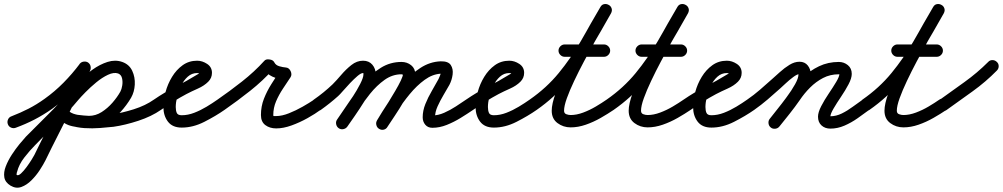

<svg xmlns="http://www.w3.org/2000/svg" viewBox="-50 -586 4873 933"><path d="M-12 17Q-16 6 -11 -5.5Q-6 -17 6 -21Q50 -38 89 -58Q128 -78 167 -106Q216 -141 258.5 -184Q301 -227 337 -275Q344 -285 356.5 -286.5Q369 -288 379 -281Q389 -274 390.5 -261.5Q392 -249 385 -239Q346 -187 300.5 -141Q255 -95 203 -57Q160 -27 117.5 -5Q75 17 26 35Q15 39 3.5 34Q-8 29 -12 17ZM388 -243Q364 -196 340.5 -148.5Q317 -101 294 -54Q264 8 232.5 69.5Q201 131 171 193Q161 213 143.5 240Q126 267 103 290Q80 313 54 322.5Q28 332 1 316Q-25 300 -29 275.5Q-33 251 -22 222.5Q-11 194 7.5 165.5Q26 137 45 114Q64 91 76 78Q129 24 182.5 -28.5Q236 -81 285 -139Q304 -162 334 -192Q364 -222 399.5 -247.5Q435 -273 472.5 -285Q510 -297 544 -285Q544 -285 544 -285Q544 -285 544 -285Q544 -285 544 -285Q544 -285 544 -285Q578 -273 592.5 -242Q607 -211 605 -175Q603 -139 587 -111Q587 -111 587 -111Q587 -111 587 -111Q587 -111 587 -111Q587 -111 587 -111Q566 -75 535 -41Q504 -7 465.5 15Q427 37 382 37Q382 37 382 37Q382 37 382 37Q381 37 381 37Q381 37 381 37Q342 36 302 27.5Q262 19 234 -12Q225 -21 226 -33.5Q227 -46 236 -54Q245 -63 257.5 -62Q270 -61 278 -52Q297 -32 327.5 -28Q358 -24 383 -23Q383 -23 383 -23Q383 -23 382 -23Q382 -23 382 -23Q382 -23 382 -23Q415 -23 444 -41.5Q473 -60 496.5 -87Q520 -114 535 -141Q535 -141 535 -141Q535 -141 535 -141Q535 -141 535 -141Q535 -141 535 -141Q541 -152 544 -170.5Q547 -189 543 -206Q539 -223 524 -229Q524 -229 524 -229Q524 -229 524 -229Q524 -229 524 -229Q524 -229 524 -229Q503 -236 474.5 -222.5Q446 -209 417.5 -185.5Q389 -162 365.5 -138Q342 -114 331 -101Q282 -42 227.5 11.5Q173 65 120 120Q95 145 68.5 179Q42 213 33 249Q32 250 31 257Q30 264 31 264Q39 269 52 257Q65 245 79 226Q93 207 103.5 190Q114 173 117 167Q147 105 178.5 43.5Q210 -18 240 -80Q263 -128 286.5 -175.5Q310 -223 334 -271Q340 -282 352 -285.5Q364 -289 375 -284Q386 -278 389.5 -266Q393 -254 388 -243ZM278 -52Q292 -36 320 -29.5Q348 -23 381 -22.5Q414 -22 444.5 -24.5Q475 -27 494 -30Q494 -30 494 -30Q494 -30 494 -30Q494 -30 494 -30Q494 -30 494 -30Q543 -37 600 -55Q657 -73 698 -102Q708 -109 720 -106.5Q732 -104 740 -94Q747 -84 744.5 -72Q742 -60 732 -52Q686 -20 622 1Q558 22 502 30Q502 30 502 30Q502 30 502 30Q502 30 502 30Q502 30 502 30Q474 33 436.5 36Q399 39 360.5 36.5Q322 34 288.5 22.5Q255 11 234 -12Q225 -21 226 -33.5Q227 -46 236 -54Q245 -63 257.5 -62Q270 -61 278 -52Z M690 -60Q683 -70 685.5 -82Q688 -94 698 -102Q749 -137 803 -164.5Q857 -192 909 -224Q912 -225 916 -228Q920 -231 920 -232Q920 -231 920 -231Q920 -228 921 -227Q917 -231 908 -231Q882 -231 862.5 -213.5Q843 -196 830 -169.5Q817 -143 810.5 -115Q804 -87 804 -66Q804 -49 809 -37.5Q814 -26 833 -26Q863 -26 894 -38Q925 -50 954 -67.5Q983 -85 1007 -102Q1017 -109 1029 -106.5Q1041 -104 1049 -94Q1056 -84 1053.5 -72Q1051 -60 1041 -52Q998 -22 943 6Q888 34 833 34Q788 34 766 5Q744 -24 744 -66Q744 -100 754.5 -139Q765 -178 786 -212.5Q807 -247 837.5 -269Q868 -291 908 -291Q933 -291 956.5 -275.5Q980 -260 980 -232Q980 -207 962 -189Q942 -169 911.5 -155.5Q881 -142 856 -129Q824 -112 793 -92.5Q762 -73 732 -52Q722 -45 710 -47.5Q698 -50 690 -60Z M999 -60Q992 -70 994.5 -82.5Q997 -95 1007 -102Q1065 -142 1125.5 -189.5Q1186 -237 1234 -290Q1242 -300 1260 -297Q1277 -295 1283 -283Q1290 -269 1307.5 -264Q1325 -259 1339 -258Q1354 -257 1362 -241Q1370 -224 1362 -211Q1344 -184 1324.5 -154.5Q1305 -125 1291.5 -93.5Q1278 -62 1278 -27Q1278 -22 1280 -22Q1282 -22 1292 -22Q1320 -22 1354 -35.5Q1388 -49 1420.5 -67.5Q1453 -86 1475 -101Q1485 -109 1497 -107Q1509 -105 1516 -94Q1524 -84 1522 -72Q1520 -60 1509 -53Q1482 -33 1444.5 -12Q1407 9 1367 23.5Q1327 38 1292 38Q1261 38 1239.5 22Q1218 6 1218 -27Q1218 -69 1232.5 -106Q1247 -143 1268.5 -177Q1290 -211 1312 -245Q1316 -251 1323 -244.5Q1330 -238 1335 -227Q1341 -217 1342 -207.5Q1343 -198 1335 -198Q1304 -200 1274 -213.5Q1244 -227 1229 -257Q1226 -263 1235 -264.5Q1244 -266 1255 -264Q1266 -263 1274.5 -259Q1283 -255 1278 -250Q1228 -194 1165.5 -144.5Q1103 -95 1041 -52Q1031 -45 1018.5 -47.5Q1006 -50 999 -60Z M1475 -102Q1524 -136 1566 -176Q1585 -195 1608 -222Q1631 -249 1657.5 -270Q1684 -291 1714 -291Q1743 -291 1759.5 -271.5Q1776 -252 1776 -224Q1776 -200 1760 -165.5Q1744 -131 1720.5 -93.5Q1697 -56 1674.5 -23.5Q1652 9 1638 29Q1631 39 1618.5 41.5Q1606 44 1596 37Q1586 30 1583.5 17.5Q1581 5 1588 -5Q1598 -19 1619 -49Q1640 -79 1662.5 -113.5Q1685 -148 1700.5 -178.5Q1716 -209 1716 -224Q1716 -230 1716 -230.5Q1716 -231 1714 -231Q1704 -231 1687 -216.5Q1670 -202 1651 -182Q1632 -162 1616.5 -144Q1601 -126 1593 -119Q1554 -84 1509 -52Q1499 -45 1486.5 -47.5Q1474 -50 1467 -60Q1460 -70 1462.5 -82.5Q1465 -95 1475 -102ZM1596 37Q1586 30 1583.5 17.5Q1581 5 1588 -5Q1616 -45 1648 -93Q1680 -141 1717.5 -184.5Q1755 -228 1800.5 -256.5Q1846 -285 1901 -285Q1928 -285 1948 -269Q1968 -253 1968 -225Q1968 -203 1952 -168.5Q1936 -134 1913.5 -95.5Q1891 -57 1868.5 -23.5Q1846 10 1833 30Q1826 41 1814 43.5Q1802 46 1792 39Q1781 32 1778.5 20Q1776 8 1783 -2Q1790 -13 1804.5 -36Q1819 -59 1836.5 -87.5Q1854 -116 1870.5 -144Q1887 -172 1897.5 -194Q1908 -216 1908 -225Q1908 -225 1908 -224Q1910 -222 1906.5 -223.5Q1903 -225 1901 -225Q1857 -225 1819 -198Q1781 -171 1748 -130Q1715 -89 1687.5 -46Q1660 -3 1638 29Q1631 39 1618.5 41.5Q1606 44 1596 37ZM1792 40Q1782 34 1779 22Q1776 10 1782 -1Q1805 -40 1837 -88.5Q1869 -137 1908 -181.5Q1947 -226 1993 -256Q2039 -286 2091 -288Q2128 -289 2140.5 -270Q2153 -251 2149.5 -224Q2146 -197 2134 -174Q2121 -151 2105 -124Q2089 -97 2076.5 -69.5Q2064 -42 2064 -16Q2064 -14 2061.5 -18Q2059 -22 2055 -24Q2054 -24 2052 -24.5Q2050 -25 2051 -25Q2079 -25 2108.5 -38Q2138 -51 2165.5 -69Q2193 -87 2215 -102Q2225 -109 2237.5 -106.5Q2250 -104 2257 -94Q2264 -84 2261.5 -71.5Q2259 -59 2249 -52Q2221 -33 2188.5 -13Q2156 7 2121 21Q2086 35 2051 35Q2029 35 2016.5 20Q2004 5 2004 -16Q2004 -48 2017 -80.5Q2030 -113 2048 -143.5Q2066 -174 2081 -202Q2084 -209 2087.5 -217Q2091 -225 2092 -232Q2092 -234 2092 -234Q2096 -229 2097 -228.5Q2098 -228 2093 -228Q2052 -226 2013.5 -198Q1975 -170 1940.5 -128Q1906 -86 1879 -43.5Q1852 -1 1833 30Q1827 41 1815 44Q1803 47 1792 40Z M2207 -60Q2200 -70 2202.5 -82Q2205 -94 2215 -102Q2266 -137 2320 -164.5Q2374 -192 2426 -224Q2429 -225 2433 -228Q2437 -231 2437 -232Q2437 -231 2437 -231Q2437 -228 2438 -227Q2434 -231 2425 -231Q2399 -231 2379.5 -213.5Q2360 -196 2347 -169.5Q2334 -143 2327.5 -115Q2321 -87 2321 -66Q2321 -49 2326 -37.5Q2331 -26 2350 -26Q2380 -26 2411 -38Q2442 -50 2471 -67.5Q2500 -85 2524 -102Q2534 -109 2546 -106.5Q2558 -104 2566 -94Q2573 -84 2570.5 -72Q2568 -60 2558 -52Q2515 -22 2460 6Q2405 34 2350 34Q2305 34 2283 5Q2261 -24 2261 -66Q2261 -100 2271.5 -139Q2282 -178 2303 -212.5Q2324 -247 2354.5 -269Q2385 -291 2425 -291Q2450 -291 2473.5 -275.5Q2497 -260 2497 -232Q2497 -207 2479 -189Q2459 -169 2428.5 -155.5Q2398 -142 2373 -129Q2341 -112 2310 -92.5Q2279 -73 2249 -52Q2239 -45 2227 -47.5Q2215 -50 2207 -60Z M2516 -60Q2509 -70 2511.5 -82Q2514 -94 2524 -102Q2606 -159 2665 -231Q2724 -303 2771.5 -384.5Q2819 -466 2867 -551Q2874 -564 2886 -566Q2898 -568 2908 -562Q2918 -557 2922 -545.5Q2926 -534 2919 -521Q2908 -501 2886.5 -464.5Q2865 -428 2839.5 -382.5Q2814 -337 2788 -288Q2762 -239 2740 -192.5Q2718 -146 2704.5 -108.5Q2691 -71 2691 -48Q2691 -35 2702 -31Q2713 -27 2723 -27Q2752 -27 2784 -39Q2816 -51 2845.5 -68.5Q2875 -86 2898 -102Q2908 -109 2920 -106.5Q2932 -104 2940 -94Q2947 -84 2944.5 -72Q2942 -60 2932 -52Q2904 -33 2869 -13Q2834 7 2796.5 20Q2759 33 2723 33Q2687 33 2659 12Q2631 -9 2631 -48Q2631 -81 2650 -133Q2669 -185 2698.5 -245Q2728 -305 2760.5 -364Q2793 -423 2821.5 -472.5Q2850 -522 2867 -551Q2874 -564 2886 -566Q2898 -568 2908 -562Q2918 -557 2922 -545.5Q2926 -534 2919 -521Q2869 -432 2818.5 -347Q2768 -262 2706 -187Q2644 -112 2558 -52Q2548 -45 2536 -47.5Q2524 -50 2516 -60ZM2664 -340Q2664 -352 2673 -361Q2682 -370 2694 -370Q2742 -370 2789.5 -370Q2837 -370 2885 -370Q2897 -370 2906 -361Q2915 -352 2915 -340Q2915 -328 2906 -319Q2897 -310 2885 -310Q2837 -310 2789.5 -310Q2742 -310 2694 -310Q2682 -310 2673 -319Q2664 -328 2664 -340Z M2890 -60Q2883 -70 2885.5 -82Q2888 -94 2898 -102Q2980 -159 3039 -231Q3098 -303 3145.5 -384.5Q3193 -466 3241 -551Q3248 -564 3260 -566Q3272 -568 3282 -562Q3292 -557 3296 -545.5Q3300 -534 3293 -521Q3282 -501 3260.5 -464.5Q3239 -428 3213.5 -382.5Q3188 -337 3162 -288Q3136 -239 3114 -192.5Q3092 -146 3078.5 -108.5Q3065 -71 3065 -48Q3065 -35 3076 -31Q3087 -27 3097 -27Q3126 -27 3158 -39Q3190 -51 3219.5 -68.5Q3249 -86 3272 -102Q3282 -109 3294 -106.5Q3306 -104 3314 -94Q3321 -84 3318.5 -72Q3316 -60 3306 -52Q3278 -33 3243 -13Q3208 7 3170.5 20Q3133 33 3097 33Q3061 33 3033 12Q3005 -9 3005 -48Q3005 -81 3024 -133Q3043 -185 3072.5 -245Q3102 -305 3134.5 -364Q3167 -423 3195.5 -472.5Q3224 -522 3241 -551Q3248 -564 3260 -566Q3272 -568 3282 -562Q3292 -557 3296 -545.5Q3300 -534 3293 -521Q3243 -432 3192.5 -347Q3142 -262 3080 -187Q3018 -112 2932 -52Q2922 -45 2910 -47.5Q2898 -50 2890 -60ZM3038 -340Q3038 -352 3047 -361Q3056 -370 3068 -370Q3116 -370 3163.5 -370Q3211 -370 3259 -370Q3271 -370 3280 -361Q3289 -352 3289 -340Q3289 -328 3280 -319Q3271 -310 3259 -310Q3211 -310 3163.5 -310Q3116 -310 3068 -310Q3056 -310 3047 -319Q3038 -328 3038 -340Z M3264 -60Q3257 -70 3259.5 -82Q3262 -94 3272 -102Q3323 -137 3377 -164.5Q3431 -192 3483 -224Q3486 -225 3490 -228Q3494 -231 3494 -232Q3494 -231 3494 -231Q3494 -228 3495 -227Q3491 -231 3482 -231Q3456 -231 3436.5 -213.5Q3417 -196 3404 -169.5Q3391 -143 3384.5 -115Q3378 -87 3378 -66Q3378 -49 3383 -37.5Q3388 -26 3407 -26Q3437 -26 3468 -38Q3499 -50 3528 -67.5Q3557 -85 3581 -102Q3591 -109 3603 -106.5Q3615 -104 3623 -94Q3630 -84 3627.5 -72Q3625 -60 3615 -52Q3572 -22 3517 6Q3462 34 3407 34Q3362 34 3340 5Q3318 -24 3318 -66Q3318 -100 3328.5 -139Q3339 -178 3360 -212.5Q3381 -247 3411.5 -269Q3442 -291 3482 -291Q3507 -291 3530.5 -275.5Q3554 -260 3554 -232Q3554 -207 3536 -189Q3516 -169 3485.5 -155.5Q3455 -142 3430 -129Q3398 -112 3367 -92.5Q3336 -73 3306 -52Q3296 -45 3284 -47.5Q3272 -50 3264 -60Z M3581 -102Q3613 -124 3642.5 -149.5Q3672 -175 3701 -201Q3717 -215 3739.5 -235.5Q3762 -256 3786.5 -271Q3811 -286 3835 -286Q3861 -286 3875.5 -267.5Q3890 -249 3890 -224Q3890 -198 3873 -163.5Q3856 -129 3831 -93Q3806 -57 3780.5 -25Q3755 7 3738 28Q3730 38 3717.5 39.5Q3705 41 3696 34Q3686 26 3684.5 13.5Q3683 1 3690 -8Q3703 -25 3726 -53.5Q3749 -82 3773 -114.5Q3797 -147 3813.5 -176.5Q3830 -206 3830 -224Q3830 -227 3829 -228.5Q3828 -230 3831 -228Q3831 -228 3833.5 -227Q3836 -226 3835 -226Q3824 -226 3804.5 -211.5Q3785 -197 3767 -180Q3749 -163 3741 -156Q3711 -129 3680 -102.5Q3649 -76 3615 -52Q3605 -45 3592.5 -47.5Q3580 -50 3573 -60Q3566 -70 3568.5 -82.5Q3571 -95 3581 -102ZM3695 33Q3686 26 3684.5 13.5Q3683 1 3691 -9Q3715 -39 3739.5 -70Q3764 -101 3786 -133Q3814 -174 3850 -208.5Q3886 -243 3930 -264Q3974 -285 4026 -285Q4051 -285 4070 -269.5Q4089 -254 4089 -227Q4089 -206 4073.5 -176.5Q4058 -147 4037 -116Q4016 -85 4000.5 -58.5Q3985 -32 3985 -19Q3985 -17 3981.5 -19Q3978 -21 3985 -21Q4013 -21 4040.5 -34.5Q4068 -48 4093.5 -67Q4119 -86 4141 -101Q4151 -109 4163 -106.5Q4175 -104 4182 -94Q4190 -84 4187.5 -72Q4185 -60 4175 -53Q4148 -33 4117.5 -11.5Q4087 10 4053.5 24.5Q4020 39 3985 39Q3959 39 3942 23.5Q3925 8 3925 -19Q3925 -40 3940.5 -70Q3956 -100 3977 -131Q3998 -162 4013.5 -188Q4029 -214 4029 -227Q4029 -227 4029 -227Q4030 -226 4030 -225Q4030 -225 4026 -225Q3984 -225 3949.5 -207Q3915 -189 3886.5 -160.5Q3858 -132 3836 -99Q3813 -66 3788 -34.5Q3763 -3 3737 29Q3730 38 3717.5 39.5Q3705 41 3695 33Z M4133 -60Q4126 -70 4128.5 -82Q4131 -94 4141 -102Q4223 -159 4282 -231Q4341 -303 4388.5 -384.5Q4436 -466 4484 -551Q4491 -564 4503 -566Q4515 -568 4525 -562Q4535 -557 4539 -545.5Q4543 -534 4536 -521Q4525 -501 4503.5 -464.5Q4482 -428 4456.5 -382.5Q4431 -337 4405 -288Q4379 -239 4357 -192.5Q4335 -146 4321.5 -108.5Q4308 -71 4308 -48Q4308 -35 4319 -31Q4330 -27 4340 -27Q4369 -27 4401 -39Q4433 -51 4462.5 -68.5Q4492 -86 4515 -102Q4525 -109 4537 -106.5Q4549 -104 4557 -94Q4564 -84 4561.5 -72Q4559 -60 4549 -52Q4521 -33 4486 -13Q4451 7 4413.5 20Q4376 33 4340 33Q4304 33 4276 12Q4248 -9 4248 -48Q4248 -81 4267 -133Q4286 -185 4315.5 -245Q4345 -305 4377.5 -364Q4410 -423 4438.5 -472.5Q4467 -522 4484 -551Q4491 -564 4503 -566Q4515 -568 4525 -562Q4535 -557 4539 -545.5Q4543 -534 4536 -521Q4486 -432 4435.5 -347Q4385 -262 4323 -187Q4261 -112 4175 -52Q4165 -45 4153 -47.5Q4141 -50 4133 -60ZM4281 -340Q4281 -352 4290 -361Q4299 -370 4311 -370Q4359 -370 4406.5 -370Q4454 -370 4502 -370Q4514 -370 4523 -361Q4532 -352 4532 -340Q4532 -328 4523 -319Q4514 -310 4502 -310Q4454 -310 4406.5 -310Q4359 -310 4311 -310Q4299 -310 4290 -319Q4281 -328 4281 -340Z M4515 -100Q4575 -143 4637 -187.5Q4699 -232 4752 -285Q4760 -294 4772.5 -294Q4785 -294 4794 -285Q4803 -277 4803 -264.5Q4803 -252 4794 -243Q4740 -188 4676 -142Q4612 -96 4549 -51Q4539 -44 4527 -46Q4515 -48 4508 -58Q4500 -68 4502 -80.5Q4504 -93 4515 -100Z"/></svg>

Font: FRB American Cursive Guidelines Arrows
Style: Bold Italic
Weight: 700
Italic angle: -25°
Version: Version 2.0;Modular Font Editor K font №1